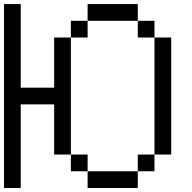

<svg xmlns="http://www.w3.org/2000/svg" viewBox="-20 -937 957 957"><path d="M0 0V-916.7H83.3V-500H250V-750H333.3V-166.7H250V-416.7H83.3V0ZM750 -166.7V-83.3H666.7V-166.7ZM750 -833.3V-750H666.7V-833.3ZM750 -750H833.3V-166.7H750ZM333.3 -166.7H416.7V-83.3H333.3ZM333.3 -750V-833.3H416.7V-750ZM666.7 -83.3V0H416.7V-83.3ZM666.7 -833.3H416.7V-916.7H666.7Z"/></svg>

Font: Galmuri11 Regular
Style: Regular
Weight: 400
Designer: Minseo Lee (Quiple)
Version: Version 2.356;hotconv 1.1.0;makeotfexe 2.6.0 DEVELOPMENT